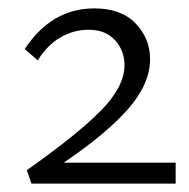

<svg xmlns="http://www.w3.org/2000/svg" viewBox="-20 -438 451 458"><path d="M399 -50V0H55L44 -32Q167 -119 222 -175.5Q277 -232 277 -283Q277 -317 254.5 -342Q232 -367 191 -367Q156 -367 124.5 -349Q93 -331 70 -294L39 -321Q103 -418 205 -418Q269 -418 303.5 -382Q338 -346 338 -297Q338 -238 286 -178.5Q234 -119 132 -50Z"/></svg>

Font: Ysabeau Semilight
Style: Regular
Weight: 300
Designer: Christian Thalmann (Catharsis Fonts)
Version: Version 0.003